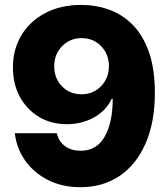

<svg xmlns="http://www.w3.org/2000/svg" viewBox="-20 -759 690 790"><path d="M314.5 -738.8Q374.5 -738.8 429 -719.2Q483.4 -699.7 525.9 -657Q568.4 -614.3 592.8 -544.9Q617.2 -475.6 617.2 -376.5Q617.2 -256.3 579.3 -169.4Q541.5 -82.5 472.7 -35.6Q403.8 11.2 311.5 11.2Q234.9 11.2 176.5 -18.8Q118.2 -48.8 83 -99.1Q47.9 -149.4 41 -210.9H213.9Q221.7 -175.8 248.3 -157.2Q274.9 -138.7 311.5 -138.7Q377.9 -138.7 410.9 -197Q443.8 -255.4 443.8 -352.5H439.5Q417 -303.7 366.7 -275.9Q316.4 -248 255.4 -248Q189.9 -248 139.9 -278.3Q89.8 -308.6 61.5 -361.1Q33.2 -413.6 33.2 -481Q33.2 -557.1 68.8 -615.2Q104.5 -673.3 167.7 -706.1Q231 -738.8 314.5 -738.8ZM315.9 -602.1Q267.6 -602.1 235.4 -568.8Q203.1 -535.6 203.1 -486.3Q203.1 -436.5 235.1 -403.8Q267.1 -371.1 315.4 -371.1Q363.8 -371.1 396 -404.5Q428.2 -438 428.2 -486.8Q428.2 -535.2 396.5 -568.6Q364.7 -602.1 315.9 -602.1Z"/></svg>

Font: Inter Tight ExtraBold
Style: Regular
Weight: 800
Designer: Rasmus Andersson
Foundry: rsms
Version: Version 3.004; ttfautohint (v1.8.4.7-5d5b)